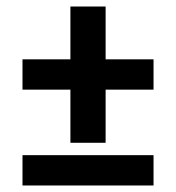

<svg xmlns="http://www.w3.org/2000/svg" viewBox="-20 -569 540 589"><path d="M196 -131H304V-294H451V-387H304V-549H196V-387H49V-294H196ZM49 0H451V-93H49Z"/></svg>

Font: Iosevka SS09
Style: Bold
Weight: 700
Monospace: yes
Designer: Belleve Invis
Foundry: Belleve Invis
Version: Version 5.2.1; ttfautohint (v1.8.3)